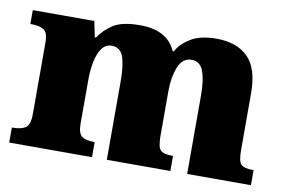

<svg xmlns="http://www.w3.org/2000/svg" viewBox="-63 -658 1143 765"><g transform="rotate(10 508.0 -275.5)"><path d="M14 0V-61H18Q52 -61 69.5 -73Q87 -85 87 -128V-417Q87 -458 69.5 -469Q52 -480 19 -480H15V-536H264L277 -472H282Q302 -504 338 -527.5Q374 -551 447 -551Q558 -551 592 -472H597Q614 -504 652.5 -527.5Q691 -551 756 -551Q839 -551 884 -506Q929 -461 929 -360V-131Q929 -85 941.5 -73Q954 -61 988 -61H992V0H734V-317Q734 -381 720.5 -416Q707 -451 673 -451Q636 -451 619.5 -409.5Q603 -368 603 -312V-131Q603 -85 615.5 -73Q628 -61 662 -61H666V0H409V-317Q409 -381 397 -416Q385 -451 350 -451Q325 -451 310 -430Q295 -409 288 -375Q281 -341 281 -301V-125Q281 -85 296.5 -73Q312 -61 345 -61H349V0Z"/></g></svg>

Font: Noto Serif Black
Style: Regular
Weight: 900
Designer: Monotype Design Team
Foundry: Monotype Imaging Inc.
Version: Version 2.014; ttfautohint (v1.8.4.7-5d5b)